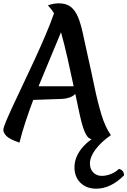

<svg xmlns="http://www.w3.org/2000/svg" viewBox="-36 -825 766 1155"><path d="M462 -64Q454 -88 442.5 -140.5Q431 -193 417 -260Q402 -245 381 -238Q360 -231 337 -230L164 -224Q139 -158 117.5 -92.5Q96 -27 81 33Q22 13 3 -6.5Q-16 -26 -16 -44Q-16 -56 0 -94.5Q16 -133 43 -191Q70 -249 103 -318.5Q136 -388 170.5 -462.5Q205 -537 236 -609.5Q267 -682 289 -745Q279 -762 269 -773Q259 -784 252 -793Q287 -805 317 -805Q363 -805 390 -783.5Q417 -762 433.5 -722Q450 -682 462.5 -624Q475 -566 491 -493Q513 -396 532 -304Q551 -212 574 -136Q597 -60 631 -12Q608 0 583 8Q558 16 540 16Q504 16 489 -4.5Q474 -25 462 -64ZM196 -306H407Q390 -387 370.5 -473.5Q351 -560 331 -631Q303 -562 267.5 -478.5Q232 -395 196 -306ZM679 191Q710 198 710 230Q630 310 543 310Q484 310 448 274.5Q412 239 412 182Q412 118 460.5 61.5Q509 5 597 -32L631 -12Q572 29 538.5 74Q505 119 505 159Q505 192 525 212.5Q545 233 576 233Q603 233 632 221.5Q661 210 679 191Z"/></svg>

Font: Merienda SemiBold
Style: Regular
Weight: 600
Designer: Eduardo Rodriguez Tunni
Foundry: Eduardo Rodriguez Tunni
Version: Version 2.001; ttfautohint (v1.8.4.7-5d5b)